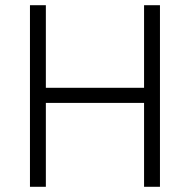

<svg xmlns="http://www.w3.org/2000/svg" viewBox="-20 -717 729 737"><path d="M533 0V-322H156V0H95V-697H156V-380H533V-697H594V0Z"/></svg>

Font: TitilliumText22L Lt
Style: Thin
Weight: 300
Designer: Campivisivi
Foundry: Campivisivi
Version: 1.000